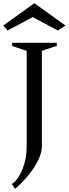

<svg xmlns="http://www.w3.org/2000/svg" viewBox="-38 -968 430 1202"><path d="M42 180Q80 151 104.5 87Q129 23 129 -49V-668L146 -644L38 -680V-700H318V-681L207 -644L224 -668V-50Q224 -15 203.5 29.5Q183 74 146.5 120.5Q110 167 64 208L57 214L36 184Q39 182 42 180ZM-18 -808 177 -948 372 -808 324 -777 167 -861 10 -777Z"/></svg>

Font: Wittgenstein
Style: Regular
Weight: 400
Designer: Jörg Drees
Foundry: Jörg Drees
Version: Version 1.003;Glyphs 3.1.2 (3151)